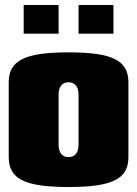

<svg xmlns="http://www.w3.org/2000/svg" viewBox="-20 -740 550 770"><path d="M75 -605H215V-720H75ZM295 -605H435V-720H295ZM255 -530C80 -530 15 -498 15 -410V-110C15 -22 80 10 255 10C430 10 495 -22 495 -110V-410C495 -498 430 -530 255 -530ZM255 -410C281 -410 295 -392 295 -360V-160C295 -128 281 -110 255 -110C229 -110 215 -128 215 -160V-360C215 -392 229 -410 255 -410Z"/></svg>

Font: MikodacsPCS
Style: Regular
Weight: 900
Designer: gluk (gluksza@wp.pl)
Foundry: gluk (gluksza@wp.pl)
Version: Version 0.27